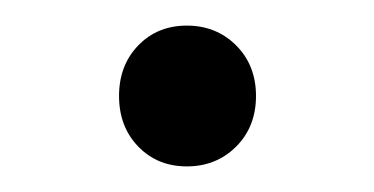

<svg xmlns="http://www.w3.org/2000/svg" viewBox="-20 -346 292 150"><path d="M73 -271Q73 -295 88 -310.5Q103 -326 126 -326Q149 -326 164.5 -310.5Q180 -295 180 -271Q180 -247 164.5 -231.5Q149 -216 126 -216Q103 -216 88 -231.5Q73 -247 73 -271Z"/></svg>

Font: Montserrat Regular M
Style: Regular-M
Weight: 400
Designer: Julieta Ulanovsky
Foundry: Julieta Ulanovsky
Version: Version 7.200